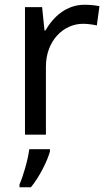

<svg xmlns="http://www.w3.org/2000/svg" viewBox="-20 -566 453 807"><path d="M335 -546C260 -546 205 -497 171 -438H167L157 -536H85V0H173V-286C173 -394 246 -466 329 -466C347 -466 370 -463 387 -459L398 -540C380 -544 355 -546 335 -546ZM190 70V61H103C98 104 77 176 62 209V221H110C146 178 181 106 190 70Z"/></svg>

Font: Noto Sans Kayah Li
Style: Regular
Weight: 400
Designer: Monotype Design Team, Sérgio Martins
Foundry: Monotype Imaging Inc.
Version: Version 2.002